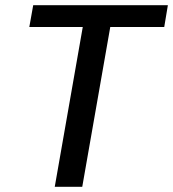

<svg xmlns="http://www.w3.org/2000/svg" viewBox="-20 -720 667 740"><path d="M191 0 299 -616H93L108 -700H627L613 -616H405L297 0Z"/></svg>

Font: DeepMind Sans Medium
Style: Italic
Weight: 500
Italic angle: -10°
Designer: Jonny Pinhorn / Modifications: Colophon Foundry
Foundry: Colophon Foundry
Version: Version 1.002; ttfautohint (v1.8.2)